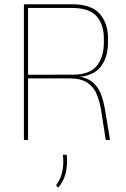

<svg xmlns="http://www.w3.org/2000/svg" viewBox="-20 -659 594 904"><path d="M478 0 456.5 -137Q450 -179.5 436 -214Q422 -248.5 391.8 -269.2Q361.5 -290 305 -290H104.5V-307L322.5 -307.5Q402.5 -307.5 435.8 -349.2Q469 -391 469 -457.5V-477Q469 -544 434.5 -582.8Q400 -621.5 319 -621.5H101.5V-639H320Q409 -639 448.8 -594.8Q488.5 -550.5 488.5 -477.5V-457Q488.5 -388.5 453 -343.5Q417.5 -298.5 336 -296L335 -297L324.5 -302Q379 -298.5 409 -277.2Q439 -256 453.2 -220.8Q467.5 -185.5 475 -139.5L498 0ZM92.5 0V-639H112V-304V-295.5V0ZM294 70Q294.5 75 295 83Q295.5 91 295.5 101Q295.5 136.5 286.5 166.2Q277.5 196 254 225L244 214Q262 189 270 161.5Q278 134 278 101.5Q278 93 277.5 85.2Q277 77.5 276 70Z"/></svg>

Font: Anek Latin Thin
Style: Regular
Weight: 250
Designer: Yesha Goshar
Foundry: Ek Type
Version: Version 1.003